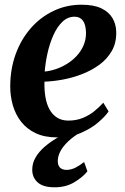

<svg xmlns="http://www.w3.org/2000/svg" viewBox="-20 -573 530 816"><path d="M441.5 -99.5Q427.5 -78.5 397.5 -52.8Q367.5 -27 323.5 -8Q279.5 11 223 11Q169.5 11 131.5 -7Q93.5 -25 69.5 -56Q45.5 -87 34.5 -125.8Q23.5 -164.5 23.5 -205.5Q23.5 -278.5 46.2 -341.8Q69 -405 110 -452.2Q151 -499.5 206.5 -526.2Q262 -553 326.5 -553Q378 -553 410.2 -537.8Q442.5 -522.5 458 -496.2Q473.5 -470 474 -437Q475 -391 455 -356.2Q435 -321.5 401.5 -297.2Q368 -273 327.5 -257.5Q287 -242 245.5 -234.5Q204 -227 169 -226Q168 -191 173 -161Q178 -131 190.2 -108.5Q202.5 -86 222.5 -73.2Q242.5 -60.5 270.5 -60.5Q304 -60.5 331.2 -71.5Q358.5 -82.5 380.2 -100Q402 -117.5 419 -136.5ZM297 -502Q267.5 -502 245 -480.2Q222.5 -458.5 206.8 -423.2Q191 -388 182 -347.2Q173 -306.5 170 -269Q192.5 -271 217.2 -279.2Q242 -287.5 265 -301.8Q288 -316 306.2 -335.8Q324.5 -355.5 335.2 -380.5Q346 -405.5 345.5 -435Q344.5 -469.5 332 -485.8Q319.5 -502 297 -502ZM211 223Q163.5 223 140.2 202.2Q117 181.5 117 148.5Q117 120.5 131 96.5Q145 72.5 168 52.2Q191 32 218.8 15.5Q246.5 -1 273 -14L295 -25.5L326.5 -13.5Q292.5 6.5 270.2 27.5Q248 48.5 237 69.2Q226 90 225.5 110.5Q225.5 130.5 235.5 139.8Q245.5 149 262.5 149Q281.5 149 299.8 140Q318 131 337.5 115.5L351.5 155Q332.5 179.5 295.8 201.5Q259 223.5 211 223Z"/></svg>

Font: Merriweather 60pt
Style: Bold Italic
Weight: 700
Italic angle: -7.8°
Version: Version 2.101